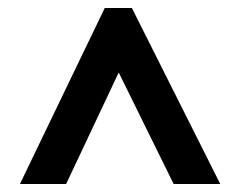

<svg xmlns="http://www.w3.org/2000/svg" viewBox="-20 -735 603 482"><path d="M30 -273 243 -715H311L533 -273H416L278 -553L146 -273Z"/></svg>

Font: Noto Sans Mono SemiCondensed
Style: Bold
Weight: 700
Width: 4
Designer: Monotype Design Team
Foundry: Monotype Imaging Inc.
Version: Version 2.014